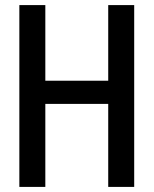

<svg xmlns="http://www.w3.org/2000/svg" viewBox="-20 -734 603 754"><path d="M56 0H158V-326H405V0H507V-714H405V-417H158V-714H56Z"/></svg>

Font: Noto Sans Mono SemiCondensed Medium
Style: Regular
Weight: 500
Width: 4
Designer: Monotype Design Team
Foundry: Monotype Imaging Inc.
Version: Version 2.014